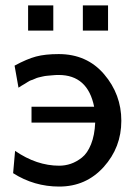

<svg xmlns="http://www.w3.org/2000/svg" viewBox="-20 -686 507 714"><path d="M28.8 -42 36.1 -125Q116.2 -69.8 200.2 -69.8Q222.2 -69.8 243.2 -76.9Q264.2 -84 284.7 -100.1Q305.2 -116.2 318.6 -149.7Q332 -183.1 334 -230H97.2V-289.1H330.1Q306.2 -407.2 198.2 -407.2Q186 -407.2 175 -406Q164.1 -404.8 156 -404.3Q147.9 -403.8 137.9 -401.4Q127.9 -398.9 123 -397.9Q118.2 -397 108.6 -392.6Q99.1 -388.2 95.9 -387.7Q92.8 -387.2 83 -381.1Q73.2 -375 72.5 -374.5Q71.8 -374 60.1 -367.2L48.8 -359.9L34.2 -441.9Q80.1 -466.8 114 -475.8Q147.9 -484.9 198.2 -484.9Q303.2 -484.9 367.2 -409.9Q431.2 -335 431.2 -236.8Q431.2 -137.7 365.5 -64.9Q299.8 7.8 200.2 7.8Q106.9 7.8 28.8 -42ZM84.5 -572.3V-666H178.2V-572.3ZM288.1 -572.3V-666H381.8V-572.3Z"/></svg>

Font: CMU Bright
Style: SemiBold
Weight: 600
Version: Version 0.7.0